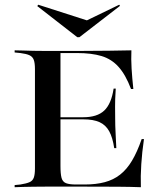

<svg xmlns="http://www.w3.org/2000/svg" viewBox="-20 -781 683 801"><path d="M169.4 -2.4Q142.7 -2.4 119.4 -2Q96 -1.6 76.2 -1.2Q56.5 -0.8 41.1 0V-8.9L65.3 -11.3Q90.3 -15.3 103.2 -21Q116.1 -26.6 121 -39.9Q125.8 -53.2 125.8 -78.2V-492.7Q125.8 -517.7 121 -531Q116.1 -544.4 103.2 -550.4Q90.3 -556.5 65.3 -559.7L41.1 -562.1V-571Q56.5 -571 76.2 -570.2Q96 -569.4 119.4 -569Q142.7 -568.5 169.4 -568.5H179.8H308.1Q383.1 -568.5 435.1 -569.4Q487.1 -570.2 528.2 -571Q526.6 -534.7 529 -494.4Q531.5 -454 536.3 -409.7H526.6Q504 -469.4 474.6 -502Q445.2 -534.7 403.6 -547.2Q362.1 -559.7 301.6 -559.7H232.3V-88.7Q232.3 -55.6 236.7 -39.1Q241.1 -22.6 255.2 -16.9Q269.4 -11.3 296.8 -11.3H333.1Q380.6 -11.3 416.9 -21Q453.2 -30.6 481 -52.4Q508.9 -74.2 530.6 -110.5Q552.4 -146.8 571 -200.8H580.6Q572.6 -146 569.4 -96Q566.1 -46 567.7 0Q525.8 -1.6 471 -2Q416.1 -2.4 337.9 -2.4H179.8ZM201.6 -283.1V-291.9H429V-283.1ZM456.5 -162.9Q450 -207.3 435.5 -233.5Q421 -259.7 395.2 -271.4Q369.4 -283.1 327.4 -283.1V-291.9Q385.5 -291.9 414.9 -319.8Q444.4 -347.6 454 -411.3H462.9Q459.7 -362.1 460.1 -336.3Q460.5 -310.5 460.5 -287.1Q460.5 -272.6 460.9 -256.9Q461.3 -241.1 462.5 -219.4Q463.7 -197.6 465.3 -162.9ZM477.4 -761.3 480.6 -756.5 311.3 -625.8H302.4L135.5 -755.6L139.5 -761.3L362.9 -689.5L310.5 -680.6Z"/></svg>

Font: Playfair 144pt SemiExpanded SemiBold
Style: Regular
Weight: 600
Width: 6
Designer: Claus Eggers Sørensen
Foundry: Claus Eggers Sørensen
Version: Version 2.203